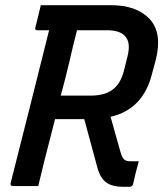

<svg xmlns="http://www.w3.org/2000/svg" viewBox="-20 -720 640 743"><path d="M128 0H30Q19 0 21 -11Q60 -163 96 -307.5Q132 -452 170 -603H125Q113 -603 117 -614Q122 -636 127.5 -657Q133 -678 138 -700H408Q509 -700 559 -646.5Q609 -593 583 -489L569 -437Q535 -297 408 -268Q418 -233 427.5 -198Q437 -163 447 -129Q453 -109 461 -102.5Q469 -96 483 -96H517Q511 -74 505.5 -52.5Q500 -31 495 -8Q492 3 481 3H459Q414 3 391 -14Q368 -31 357 -71Q344 -118 331.5 -165Q319 -212 306 -259H193Q183 -220 173 -180.5Q163 -141 152 -99Q139 -45 128 0ZM248 -479Q240 -446 232 -414Q224 -382 215 -350H331Q384 -350 415 -372.5Q446 -395 459 -444L473 -500Q488 -558 462 -582Q442 -603 393 -603H278Q270 -572 262.5 -541Q255 -510 248 -479Z"/></svg>

Font: Recursive Mn Lnr St Med
Style: Italic
Weight: 500
Italic angle: -15°
Monospace: yes
Version: Version 1.079;hotconv 1.0.112;makeotfexe 2.5.65598; ttfautoh